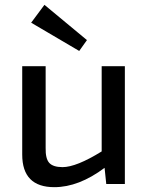

<svg xmlns="http://www.w3.org/2000/svg" viewBox="-20 -762 612 795"><path d="M308 -551 109 -668 164 -742 340 -596ZM497 -488V0H420L413 -67Q306 13 205 13Q72 13 72 -122V-488H169V-150Q168 -105 184 -87.5Q200 -70 239 -70Q296 -70 401 -135V-488Z"/></svg>

Font: Exo 2.0 Medium
Style: Regular
Weight: 500
Designer: Natanael Gama
Version: Version 1.001;PS 001.001;hotconv 1.0.70;makeotf.lib2.5.58329